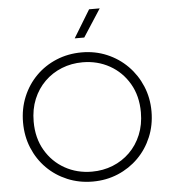

<svg xmlns="http://www.w3.org/2000/svg" viewBox="-62 -1009 963 1081"><g transform="rotate(-5 419.0 -469.0)"><path d="M419 15Q342 15 275.8 -12.8Q209.5 -40.5 160.2 -90Q111 -139.5 83.5 -206Q56 -272.5 56 -350Q56 -428 83.5 -494.5Q111 -561 160.2 -610.5Q209.5 -660 275.8 -687.5Q342 -715 419 -715Q495.5 -715 561.5 -687Q627.5 -659 677 -609Q726.5 -559 754.2 -492.8Q782 -426.5 782 -350Q782 -272.5 754.2 -206Q726.5 -139.5 677 -90Q627.5 -40.5 561.5 -12.8Q495.5 15 419 15ZM419 -41Q482 -41 537 -63Q592 -85 633.5 -125.8Q675 -166.5 698.5 -223.5Q722 -280.5 722 -350Q722 -443 681.2 -512.5Q640.5 -582 571.8 -620.5Q503 -659 419 -659Q356 -659 301 -637Q246 -615 204.5 -574.2Q163 -533.5 139.5 -476.8Q116 -420 116 -350Q116 -257 156.8 -187.5Q197.5 -118 266.2 -79.5Q335 -41 419 -41ZM387 -797 482 -953H542L441 -797Z"/></g></svg>

Font: Geologica-Sharp
Style: Regular
Weight: 100
Designer: Sindre Bremnes, Frode Helland
Foundry: Monokrom Skriftforlag AS
Version: Version 1.010;gftools[0.9.28]